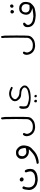

<svg xmlns="http://www.w3.org/2000/svg" viewBox="1383 -1813 734 3540"><g transform="rotate(-90 1750.0 -43.0)"><path d="M239.7 -30.8 237.8 -33.2Q227.5 -43.5 211.9 -45.4Q208.5 -45.9 205.8 -45.9Q203.1 -45.9 199.7 -45.4Q191.4 -44.4 184.1 -37.1Q173.3 -26.4 173.3 -12.2Q173.3 2 185.1 13.7Q195.8 24.4 207.5 25.9Q225.1 25.9 236.3 17.6L240.2 14.6Q249 5.9 249 -7.3Q249 -20.5 239.7 -30.8ZM17.1 127.4Q17.1 150.9 25.4 174.8Q36.6 207.5 64.9 234.4Q93.3 261.2 123.5 270.5Q153.8 279.8 187.5 284.7Q196.3 285.2 205.1 285.2Q245.1 285.2 282.7 277.8Q327.6 269.5 357.9 246.1Q387.7 222.2 394.8 205.3Q401.9 188.5 405.3 161.6Q406.2 152.3 406.2 142.6Q406.2 125 402.3 105.5Q396.5 77.6 380.9 53.2L367.7 47.4Q366.2 46.9 363.3 46.9Q355 46.9 347.7 52.7Q342.3 59.6 340.8 68.4Q352.1 98.6 358.4 132.8Q359.9 141.6 359.9 149.4Q359.9 177.2 340.8 197.8Q317.9 222.2 288.1 229.5Q260.3 235.8 232.4 238.3Q221.2 239.3 207.8 239.3Q194.3 239.3 180.2 236.8Q154.3 232.9 134.3 225.6Q111.3 216.8 90.3 193.1Q69.3 169.4 65.9 139.2Q64.5 127 64.5 119.6Q64.5 98.1 66.9 82.5Q70.8 54.7 83.5 31.7Q84 30.3 84 29.3Q84 18.6 76.7 10.3L64 3.4Q63.5 3.4 63 3.4Q49.8 3.4 40.5 10.3Q29.3 30.8 25.6 54.9Q22 79.1 18.1 111.8Q17.1 119.6 17.1 127.4Z M761.2 72.3Q737.8 76.2 719.2 76.2Q700.7 76.2 688.5 71.3Q666.5 61.5 652.3 42.5Q640.1 27.3 640.1 3.9Q640.1 -2.9 641.1 -10.3Q645.5 -43 658.2 -55.7Q670.9 -68.4 698.7 -71.3Q702.1 -71.8 705.1 -71.8Q730.5 -71.8 755.9 -51.3Q785.2 -28.8 792.5 54.2L793 60.1ZM837.4 50.3Q838.9 40 838.9 31.2Q838.9 5.4 832.5 -17.6Q822.8 -51.3 790.5 -81.3Q758.3 -111.3 726.6 -113.8Q714.4 -114.7 703.6 -114.7Q684.1 -114.7 668 -111.3Q644.5 -106.4 618.7 -80.6Q593.3 -55.2 591.8 -24.4Q591.3 -18.6 591.3 -10.7Q591.3 12.2 596.7 33.2Q603 57.1 628.4 82.5Q653.8 107.9 683.6 116.2Q708.5 123 735.4 123Q741.2 123 768.1 121.6Q745.1 146.5 735.8 155.3Q670.4 220.7 612.8 240.2Q551.8 261.2 505.4 266.6L500.5 276.9Q500 278.8 500 281.7Q500 284.7 501.2 289.1Q502.4 293.5 505.9 297.9Q512.2 303.2 522 304.2Q566.4 304.2 623.5 284.7Q680.7 265.1 718.8 232.9Q757.8 199.7 785.2 172.4Q811 146 821.8 117.2Q832.5 87.9 837.4 50.3Z M1008.8 79.6Q1008.8 107.4 1019.5 135.3Q1035.2 176.8 1071.3 204.6Q1087.9 216.8 1105.5 223.6Q1132.8 233.9 1163.6 236.8Q1169.9 237.3 1175.8 237.3Q1216.8 237.3 1253.4 226.6Q1295.4 214.4 1326.7 182.6Q1356.9 151.4 1361.3 114.7Q1365.7 75.7 1365.7 -106.9Q1365.7 -289.6 1363.3 -322.8Q1360.8 -356 1353.5 -384.8L1343.3 -389.2Q1341.8 -389.6 1339.8 -389.6Q1330.6 -389.6 1325.2 -384.8Q1319.8 -378.4 1318.8 -370.1Q1319.8 -341.3 1322.8 -313Q1325.7 -284.7 1325.7 -111.3Q1325.7 62 1322.8 93.8Q1319.3 128.9 1292 156.2Q1272.5 175.3 1247.3 185.1Q1222.2 194.8 1195.8 195.3Q1192.4 195.3 1186 195.3Q1167.5 195.3 1147.9 192.4Q1128.4 189.5 1109.9 180.2Q1091.3 170.4 1074 147Q1056.6 123.5 1052.7 96.2Q1052.2 91.8 1052.2 87.4Q1052.2 64 1067.9 36.6Q1067.9 36.1 1067.9 35.6Q1067.9 25.4 1063 18.6L1051.3 13.2Q1049.8 12.7 1048.3 12.7Q1037.6 12.7 1030.3 19.5Q1011.2 40 1009.3 70.8Q1008.8 75.2 1008.8 79.6Z M1513.2 16.6Q1513.2 72.3 1531.7 99.1Q1549.3 124.5 1616.2 144.5Q1661.6 155.8 1717.3 155.8Q1742.2 155.8 1769.5 153.3Q1856.4 146 1896.5 117.2Q1936 88.9 1940.9 66.4Q1943.8 54.2 1943.8 43.9Q1943.8 33.7 1941.9 25.9Q1937 7.3 1906.2 -21.5Q1876.5 -49.3 1825.7 -50.3Q1769 -51.3 1733.4 -75.7Q1697.8 -100.6 1692.4 -123Q1691.4 -127.9 1691.4 -132.8Q1691.4 -153.3 1713.4 -174.8Q1730 -191.4 1745.8 -197.5Q1761.7 -203.6 1787.1 -205.6Q1791.5 -206.1 1796.4 -206.1Q1834.5 -206.1 1895 -177.2Q1897 -176.8 1898.9 -176.8Q1906.2 -176.8 1911.6 -179.7L1918 -189.9Q1918 -191.9 1918 -193.4Q1918 -194.8 1917.5 -196.8Q1917 -201.7 1914.1 -205.6Q1894 -217.3 1870.8 -226.1Q1847.7 -234.9 1814.9 -240.2Q1803.2 -242.2 1791 -242.2Q1771.5 -242.2 1753.4 -237.8Q1719.7 -228.5 1699.2 -212.4Q1677.7 -195.3 1668 -181.4Q1658.2 -167.5 1654.8 -146Q1653.8 -139.6 1653.8 -133.3Q1653.8 -118.2 1658.4 -105.5Q1663.1 -92.8 1672.6 -79.6Q1682.1 -66.4 1696.8 -50.8Q1725.1 -21 1782.2 -20Q1845.2 -19 1880.4 3.9Q1907.7 21.5 1907.7 43.5Q1907.7 53.2 1902.8 62Q1886.2 93.3 1833.5 106Q1783.7 118.7 1740.7 122.6Q1728.5 123.5 1716.3 123.5Q1684.6 123.5 1653.8 115.7Q1611.3 105.5 1590.3 95.7Q1565.9 85 1560.1 55.7Q1558.1 44.9 1558.1 24.2Q1558.1 3.4 1562 -32.2Q1562.5 -35.2 1562.5 -37.1Q1562.5 -43.9 1559.6 -49.3L1549.3 -54.7Q1547.4 -54.7 1545.9 -54.7Q1538.6 -54.7 1532.7 -51.3Q1513.2 -30.8 1513.2 16.6ZM1746.1 268.1Q1761.7 268.1 1769.5 261.7Q1771 260.3 1771.2 258.1Q1771.5 255.9 1771.5 255.1Q1771.5 254.4 1771.5 252.9Q1771 250 1770 244.6Q1765.6 229 1753.9 225.1Q1749 223.6 1744.1 223.6Q1737.3 223.6 1731.7 229.2Q1726.1 234.9 1726.1 245.1Q1726.1 257.3 1731.9 262.7Q1737.8 268.1 1746.1 268.1ZM1636.7 263.2Q1644.5 271 1660.6 271Q1673.8 271 1677.2 263.4Q1680.7 255.9 1680.7 249.8Q1680.7 243.7 1679.2 238.8Q1676.8 228 1662.1 223.1Q1654.8 220.7 1649.9 220.7Q1644.5 220.7 1641.1 224.1Q1634.8 230.5 1632.8 244.1Q1632.3 247.6 1632.3 250Q1632.3 258.8 1636.7 263.2Z M2508.8 79.6Q2508.8 107.4 2519.5 135.3Q2535.2 176.8 2571.3 204.6Q2587.9 216.8 2605.5 223.6Q2632.8 233.9 2663.6 236.8Q2669.9 237.3 2675.8 237.3Q2716.8 237.3 2753.4 226.6Q2795.4 214.4 2826.7 182.6Q2856.9 151.4 2861.3 114.7Q2865.7 75.7 2865.7 -106.9Q2865.7 -289.6 2863.3 -322.8Q2860.8 -356 2853.5 -384.8L2843.3 -389.2Q2841.8 -389.6 2839.8 -389.6Q2830.6 -389.6 2825.2 -384.8Q2819.8 -378.4 2818.8 -370.1Q2819.8 -341.3 2822.8 -313Q2825.7 -284.7 2825.7 -111.3Q2825.7 62 2822.8 93.8Q2819.3 128.9 2792 156.2Q2772.5 175.3 2747.3 185.1Q2722.2 194.8 2695.8 195.3Q2692.4 195.3 2686 195.3Q2667.5 195.3 2647.9 192.4Q2628.4 189.5 2609.9 180.2Q2591.3 170.4 2574 147Q2556.6 123.5 2552.7 96.2Q2552.2 91.8 2552.2 87.4Q2552.2 64 2567.9 36.6Q2567.9 36.1 2567.9 35.6Q2567.9 25.4 2563 18.6L2551.3 13.2Q2549.8 12.7 2548.3 12.7Q2537.6 12.7 2530.3 19.5Q2511.2 40 2509.3 70.8Q2508.8 75.2 2508.8 79.6Z M3437.5 -188.5Q3438 -191.4 3438 -193.4Q3438 -195.3 3438 -197.8Q3437.5 -204.6 3432.6 -212.9Q3426.3 -224.1 3410.6 -224.1Q3396.5 -224.1 3386.5 -214.1Q3376.5 -204.1 3376.5 -191.2Q3376.5 -178.2 3384.5 -170.2Q3392.6 -162.1 3400.9 -160.6Q3418.9 -160.6 3428.7 -170.9Q3436 -177.7 3437.5 -188.5ZM3335 -190.4Q3335 -200.7 3328.1 -207.5Q3321.3 -214.4 3308.1 -216.8Q3304.2 -217.8 3300.8 -217.8Q3289.1 -217.8 3280.3 -209Q3271 -199.2 3271 -187Q3271 -173.8 3280.8 -164.1Q3290.5 -154.3 3301.3 -150.9Q3328.6 -154.8 3334 -182.6Q3335 -186.5 3335 -190.4ZM3348.1 133.8Q3326.2 128.9 3311 116.2Q3294.9 103 3291 77.1Q3290 70.8 3290 64.5Q3290 44.9 3298.8 24.9Q3311.5 -3.4 3346.7 -11.2Q3356.9 -13.2 3366.2 -13.2Q3389.6 -13.2 3410.6 0.5Q3444.8 22.5 3444.8 67.9Q3444.8 96.7 3430.2 127.4L3428.2 131.8Q3392.6 135.7 3375.7 135.7Q3358.9 135.7 3348.1 133.8ZM3212.9 246.6Q3226.1 248.5 3234.1 248.5Q3242.2 248.5 3247.6 248Q3274.4 248 3318.8 239.7Q3338.4 235.8 3358.4 231Q3396.5 222.2 3431.2 188.5Q3466.8 153.8 3472.7 135.7Q3479 115.2 3482.9 89.8Q3484.9 77.6 3484.9 64.2Q3484.9 50.8 3482.9 36.1Q3479.5 8.3 3464.4 -9.3Q3448.7 -27.8 3431.2 -39.6Q3407.2 -56.2 3363.8 -56.2Q3348.6 -56.2 3333.5 -53.2Q3307.6 -48.8 3289.6 -30.3Q3270.5 -10.7 3262.2 9.3Q3253.4 29.8 3250 54.2Q3248.5 63.5 3248.5 75.4Q3248.5 87.4 3252.4 102.1Q3257.3 124.5 3272.7 139.4Q3288.1 154.3 3303.7 162.6Q3319.8 170.9 3337.4 176.8L3371.1 187.5L3336.4 192.9Q3256.8 205.1 3221.7 205.1Q3214.4 205.1 3209 204.6Q3178.2 201.7 3145 193.8Q3110.8 186 3085.9 161.1Q3063.5 138.7 3060.1 111.8Q3060.1 109.4 3060.1 106.9Q3060.1 80.1 3096.2 52.2L3102.1 40.5Q3102.1 40 3102.1 39.6Q3102.1 28.3 3097.2 22L3085.4 16.1Q3083.5 15.6 3081.5 15.6Q3060.1 15.6 3041 34.7Q3021.5 53.7 3020 83Q3019.5 89.4 3019.5 95.2Q3019.5 121.1 3025.9 144Q3033.7 172.4 3060.3 197.3Q3086.9 222.2 3127.7 232.9Q3168.5 243.7 3212.9 246.6Z"/></g></svg>

Font: NaikaiFont
Style: Light
Weight: 300
Version: Version 1.89